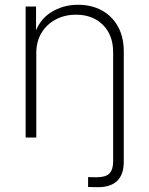

<svg xmlns="http://www.w3.org/2000/svg" viewBox="-20 -568 617 793"><path d="M343.8 204.1V163.6Q352.5 163.6 362.8 163.8Q373 164.1 379.4 164.1Q416 164.1 431.6 148.7Q447.3 133.3 447.3 98.1V0H491.2V99.6Q491.2 152.8 464.1 179Q437 205.1 384.3 205.1Q374.5 205.1 363 204.8Q351.6 204.6 343.8 204.1ZM129.9 -348.6V0H85.9V-541H128.9V-418.9H120.1Q140.1 -485.4 190.2 -516.8Q240.2 -548.3 302.2 -548.3Q357.9 -548.3 400.4 -525.1Q442.9 -502 467 -458.7Q491.2 -415.5 491.2 -355V0H447.3V-352.5Q447.3 -423.3 405 -465.3Q362.8 -507.3 293.9 -507.3Q247.1 -507.3 210 -487.5Q172.9 -467.8 151.4 -432.1Q129.9 -396.5 129.9 -348.6Z"/></svg>

Font: Inter 17pt ExtraLight
Style: Regular
Weight: 250
Version: Version 4.001;git-66647c0bb